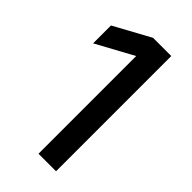

<svg xmlns="http://www.w3.org/2000/svg" viewBox="-217 -757 813 813"><g transform="rotate(45 190.0 -350.0)"><path d="M186 -695 23 -606V-499L190 -590V-5H295V-695Z"/></g></svg>

Font: IngvarSans
Style: Regular
Weight: 600
Version: Version 3.000